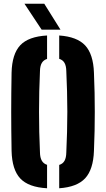

<svg xmlns="http://www.w3.org/2000/svg" viewBox="-20 -999 568 1028"><path d="M232 9Q132.5 3.5 88.5 -43.5Q44.5 -90.5 42 -191Q41 -247.5 40.5 -299Q40 -350.5 40 -400.5Q40 -450.5 40.5 -502.2Q41 -554 42 -610Q44.5 -710 88.5 -756.8Q132.5 -803.5 232 -809V-683.5Q213 -677.5 203.8 -661.8Q194.5 -646 194 -618Q191.5 -563.5 190.2 -509Q189 -454.5 189 -400.5Q189 -346.5 190.2 -292.2Q191.5 -238 194 -183Q194.5 -155 203.8 -138.8Q213 -122.5 232 -116.5ZM297 9V-116Q316.5 -122 325.5 -138.2Q334.5 -154.5 335 -183Q337.5 -238 339 -292.2Q340.5 -346.5 340.5 -400.5Q340.5 -454.5 339 -509Q337.5 -563.5 335 -618Q334.5 -646 325.5 -662Q316.5 -678 297 -684V-809Q392.5 -802.5 436 -755.8Q479.5 -709 483 -610Q485.5 -553.5 486.5 -501.8Q487.5 -450 487.5 -399.8Q487.5 -349.5 486.5 -298.2Q485.5 -247 483 -191Q479.5 -91.5 436 -44.5Q392.5 2.5 297 9ZM203 -840 111 -979H217L304 -840Z"/></svg>

Font: Big Shoulders Stencil Text Thin Black
Style: Regular
Weight: 900
Version: Version 2.001